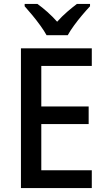

<svg xmlns="http://www.w3.org/2000/svg" viewBox="-20 -961 544 981"><path d="M449 0H87V-714H449V-624H191V-417H433V-327H191V-91H449ZM218 -781Q206 -803 186.5 -830Q167 -857 145.5 -883Q124 -909 106 -929V-941H171Q195 -924 221.5 -900.5Q248 -877 272 -850Q297 -878 322.5 -900Q348 -922 373 -941H440V-929Q422 -910 400 -884Q378 -858 358 -830.5Q338 -803 326 -781Z"/></svg>

Font: Noto Sans Gurmukhi SemiCondensed Medium
Style: Regular
Weight: 500
Width: 4
Designer: Jelle Bosma - Monotype Design Team
Foundry: Monotype Imaging Inc.
Version: Version 2.004; ttfautohint (v1.8.4.7-5d5b)